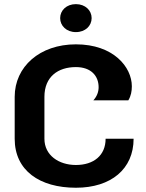

<svg xmlns="http://www.w3.org/2000/svg" viewBox="-20 -878 698 915"><path d="M416.7 -791.7C416.7 -828.3 386.7 -858.3 341.7 -858.3C296.7 -858.3 266.7 -828.3 266.7 -791.7C266.7 -755 296.7 -725 341.7 -725C386.7 -725 416.7 -755 416.7 -791.7ZM341.7 -666.7C169.2 -666.7 50 -560 50 -416.7V-216.7C50 -65 169.2 16.7 341.7 16.7C510 16.7 616.7 -73.3 616.7 -216.7H483.3C483.3 -137.5 426.7 -91.7 341.7 -91.7C260.8 -91.7 191.7 -137.5 191.7 -216.7V-416.7C191.7 -512.5 256.7 -558.3 341.7 -558.3C414.2 -558.3 450 -515.8 450 -462.5C450 -440.8 442.5 -419.2 425 -400H591.7C604.2 -420.8 608.3 -443.3 608.3 -466.7C608.3 -558.3 520.8 -666.7 341.7 -666.7Z"/></svg>

Font: BoonHome
Style: Bold
Weight: 700
Designer: Sungsit Sawaiwan
Foundry: Sungsit Sawaiwan
Version: Version 0.2